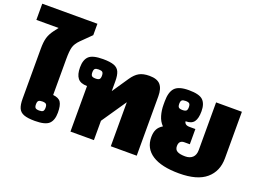

<svg xmlns="http://www.w3.org/2000/svg" viewBox="-165 -1028 1793 1315"><g transform="rotate(20 731.5 -371.0)"><path d="M41 -99V-463Q41 -514 50 -544.5Q59 -575 82 -606L107 -639H-55V-757H347V-674L274 -602Q245 -573 237 -544Q229 -515 229 -457V-195Q271 -191 286 -167.5Q301 -144 301 -92Q301 -37 274 -11Q247 15 171 15Q119 15 91 4.5Q63 -6 52 -30.5Q41 -55 41 -99ZM210 -95Q210 -114 202.5 -121Q195 -128 175 -128Q155 -128 147.5 -121Q140 -114 140 -95Q140 -76 147.5 -69Q155 -62 175 -62Q195 -62 202.5 -69Q210 -76 210 -95Z M426 -332Q378 -332 357.5 -358Q337 -384 337 -436Q337 -491 364 -517Q391 -543 467 -543Q519 -543 547 -532.5Q575 -522 586 -497.5Q597 -473 597 -429V-357L677 -475Q702 -512 730.5 -528Q759 -544 805 -544Q861 -544 885 -516.5Q909 -489 909 -433V0H720V-321L597 -141V0H426ZM498 -433Q498 -452 490.5 -459Q483 -466 463 -466Q443 -466 435.5 -459Q428 -452 428 -433Q428 -414 435.5 -407Q443 -400 463 -400Q483 -400 490.5 -407Q498 -414 498 -433Z M959 -154Q959 -187 970 -210Q981 -233 1009 -250Q984 -275 973 -312.5Q962 -350 962 -391V-416Q962 -483 990 -513.5Q1018 -544 1092 -544Q1168 -544 1195 -518Q1222 -492 1222 -437Q1222 -385 1204 -360.5Q1186 -336 1143 -336Q1143 -325 1152.5 -317Q1162 -309 1182 -309H1224V-198H1184Q1145 -198 1145 -156Q1145 -130 1164.5 -119.5Q1184 -109 1222 -109Q1256 -109 1275.5 -127.5Q1295 -146 1295 -182V-529H1483V-190Q1483 -95 1418.5 -40Q1354 15 1222 15Q1093 15 1026 -28.5Q959 -72 959 -154ZM1131 -434Q1131 -453 1123.5 -460Q1116 -467 1096 -467Q1076 -467 1068.5 -460Q1061 -453 1061 -434Q1061 -415 1068.5 -408Q1076 -401 1096 -401Q1116 -401 1123.5 -408Q1131 -415 1131 -434Z"/></g></svg>

Font: Pridi
Style: Bold
Weight: 700
Designer: Katatrad Team
Foundry: CadsonDemak
Version: Version 1.001